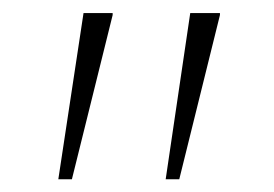

<svg xmlns="http://www.w3.org/2000/svg" viewBox="-20 -720 420 294"><path d="M69.3 -445.5H90.1L152.5 -697V-700H107.9ZM233.7 -445.5H254.5L316.8 -697V-700H271.3Z"/></svg>

Font: Meinily
Style: Regular
Weight: 500
Designer: Paul Hayes
Foundry: Paul Hayes
Version: Version 1.0; ttfautohint (v1.8.4.7-5d5b)